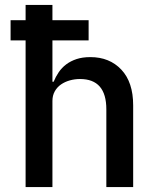

<svg xmlns="http://www.w3.org/2000/svg" viewBox="-20 -760 640 780"><path d="M84 0V-596H23V-678H84V-740H193V-678H340V-596H193V-428H198Q206 -448 218.5 -466.5Q231 -485 249 -498.5Q267 -512 291 -520Q315 -528 347 -528Q425 -528 473 -477Q521 -426 521 -332V0H412V-316Q412 -439 305 -439Q284 -439 264 -433.5Q244 -428 228 -417Q212 -406 202.5 -389Q193 -372 193 -350V0Z"/></svg>

Font: IBM Plaex Mono Medium
Style: Regular
Weight: 500
Designer: Mike Abbink, Paul van der Laan, Pieter van Rosmalen
Foundry: Bold Monday
Version: Version 2.003